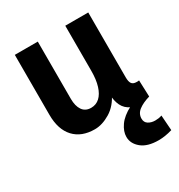

<svg xmlns="http://www.w3.org/2000/svg" viewBox="-189 -697 1000 1071"><g transform="rotate(-30 311.0 -162.0)"><path d="M522 245Q450 245 412 213.5Q374 182 374 139Q374 104 399.5 67.5Q425 31 479 3V8Q444 -8 428.5 -40Q413 -72 413 -114H426Q395 -48 343.5 -17Q292 14 244 14Q159 14 111.5 -37Q64 -88 64 -183V-569H212V-200Q212 -154 230.5 -127Q249 -100 286 -100Q318 -100 341 -121Q364 -142 376.5 -182Q389 -222 389 -279V-569H537V-151Q537 -123 546 -110.5Q555 -98 577 -98Q581 -98 585 -98Q589 -98 593 -99L597 7Q552 20 525 40.5Q498 61 498 93Q498 117 516.5 128.5Q535 140 560 140Q571 140 581.5 138.5Q592 137 603 133L610 231Q563 245 522 245Z"/></g></svg>

Font: Yaldevi ExtraLight
Style: Regular
Weight: 200
Designer: Sol Matas, Rajitha Manaperi, Kosala Senevirathne
Foundry: Mooniak
Version: Version 1.100